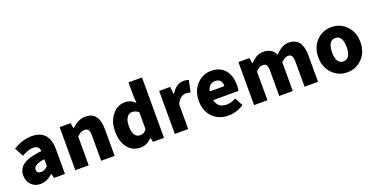

<svg xmlns="http://www.w3.org/2000/svg" viewBox="-26 -1585 4644 2386"><g transform="rotate(-20 2296.0 -392.5)"><path d="M216 14Q139 14 92 -37Q47 -85 47 -159Q47 -250 122 -300Q197 -350 363 -368Q357 -441 277 -441Q217 -441 128 -391L66 -508Q191 -583 311 -583Q541 -583 541 -323V-161V0H396L383 -57H379Q300 14 216 14ZM277 -124Q321 -124 363 -169V-260Q285 -250 248 -226Q216 -205 216 -173Q216 -124 277 -124Z M678 0V-284V-569H823L835 -498H839Q926 -583 1021 -583Q1198 -583 1198 -352V0H1020V-330Q1020 -387 1004 -410Q989 -431 954 -431Q926 -431 903 -418Q884 -408 855 -380V0Z M1540 14Q1433 14 1370 -66Q1307 -146 1307 -284Q1307 -418 1380 -504Q1448 -583 1542 -583Q1586 -583 1620 -567Q1648 -554 1679 -524L1672 -609V-799H1851V-399V0H1706L1693 -55H1689Q1620 14 1540 14ZM1587 -132Q1641 -132 1672 -180V-292V-404Q1635 -438 1584 -438Q1544 -438 1519 -402Q1490 -361 1490 -287Q1490 -132 1587 -132Z M1994 0V-284V-569H2139L2151 -470H2155Q2185 -525 2230 -555Q2272 -583 2317 -583Q2359 -583 2386 -571L2356 -418Q2320 -427 2294 -427Q2259 -427 2228 -404Q2192 -377 2171 -325V0Z M2703 14Q2577 14 2497 -65Q2414 -146 2414 -284Q2414 -417 2497 -503Q2575 -583 2684 -583Q2803 -583 2868 -504Q2928 -430 2928 -308Q2928 -258 2920 -232H2753H2586Q2609 -122 2728 -122Q2787 -122 2848 -158L2907 -51Q2864 -20 2808 -3Q2754 14 2703 14ZM2583 -348H2680H2777Q2777 -447 2687 -447Q2648 -447 2621 -423Q2592 -397 2583 -348Z M3042 0V-284V-569H3187L3199 -497H3203Q3245 -539 3278 -558Q3323 -583 3376 -583Q3487 -583 3532 -489Q3576 -534 3611 -555Q3658 -583 3710 -583Q3800 -583 3846 -521Q3888 -462 3888 -352V0H3710V-330Q3710 -387 3694 -410Q3680 -431 3645 -431Q3604 -431 3554 -380V0H3375V-330Q3375 -387 3359 -410Q3345 -431 3310 -431Q3269 -431 3219 -380V0Z M4274 14Q4160 14 4080 -65Q3995 -149 3995 -284Q3995 -419 4080 -504Q4159 -583 4274 -583Q4388 -583 4467 -504Q4552 -420 4552 -284.5Q4552 -149 4467 -65Q4388 14 4274 14ZM4274 -130Q4322 -130 4347 -172Q4370 -211 4370 -284Q4370 -439 4274 -439Q4225 -439 4200 -397Q4177 -356 4177 -284Q4177 -130 4274 -130Z"/></g></svg>

Font: GenSekiGothic TW H
Style: Regular
Weight: 900
Version: Version 1.501;PS 1;hotconv 16.6.51;makeotf.lib2.5.65220